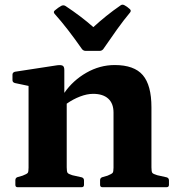

<svg xmlns="http://www.w3.org/2000/svg" viewBox="-20 -780 739 800"><path d="M521 -742Q528 -736 522 -728Q496 -697 468 -658Q440 -619 410 -575Q404 -568 395 -568H337Q328 -568 322 -575Q292 -618 263 -655.5Q234 -693 207 -723Q201 -731 209 -737Q223 -749 236 -756Q245 -760 253 -755Q318 -712 369 -667Q394 -690 422.5 -713Q451 -736 483 -758Q490 -763 499 -758Q509 -753 521 -742ZM53 0Q44 0 44 -10V-29Q44 -39 53 -42L74 -48Q92 -55 95.5 -59.5Q99 -64 99 -81V-422L42 -434Q32 -437 32 -446V-469Q32 -478 42 -481L218 -508Q235 -510 241.5 -506Q248 -502 248 -488V-393Q284 -445 340 -477Q396 -509 458 -509Q539 -509 575 -467Q611 -425 611 -333V-83Q611 -65 614.5 -60Q618 -55 635 -50L675 -41Q684 -38 684 -28V-10Q684 0 674 0H407Q397 0 397 -10V-29Q397 -39 407 -42L428 -48Q445 -55 449 -59.5Q453 -64 453 -81V-311Q453 -349 431 -369Q409 -389 368 -389Q343 -389 314 -378Q285 -367 258 -348V-83Q258 -65 261.5 -60Q265 -55 281 -50L321 -41Q330 -38 330 -28V-10Q330 0 320 0Z"/></svg>

Font: Hahmlet
Style: Bold
Weight: 700
Designer: Minjoo Ham & Mark Frömberg
Foundry: hypertype
Version: Version 1.002; ttfautohint (v1.8.3)